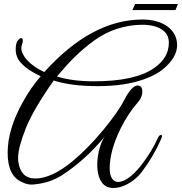

<svg xmlns="http://www.w3.org/2000/svg" viewBox="-20 -870 904 954"><path d="M664 -445C645 -445 624 -423 600 -378C577 -333 541 -282 492 -223C443 -164 394 -114 343 -71C272 -12 209 17 155 17C107 17 79 -11 71 -66C70 -72 70 -79 70 -86C70 -121 83 -169 108 -232C133 -295 180 -375 247 -470C305 -451 378 -442 466 -442C555 -442 631 -453 695 -476C737 -491 769 -508 792 -528C837 -566 860 -605 860 -646C860 -721 793 -773 688 -773C519 -773 357 -686 200 -512C125 -547 86 -595 86 -631C86 -647 99 -666 91 -678C86 -683 80 -682 73 -673C63 -666 58 -650 58 -625C58 -600 66 -578 82 -560C104 -535 137 -512 182 -491C150 -454 121 -412 94 -364C43 -273 18 -189 18 -111C18 -34 42 15 90 35C121 51 144 47 153 46C202 41 246 27 286 2C362 -47 434 -111 501 -192C468 -147 445 -27 483 32C522 99 639 52 689 -22C724 -68 755 -121 782 -182C791 -203 776 -207 765 -186C745 -140 716 -93 678 -44C635 8 598 34 566 34C545 34 525 14 525 -33C525 -93 544 -160 581 -235C606 -284 633 -325 662 -358C679 -376 687 -395 687 -416C687 -435 679 -445 664 -445ZM819 -658C819 -608 795 -566 746 -532C683 -488 584 -466 447 -466C374 -466 313 -474 263 -490C327 -566 376 -616 447 -668C483 -694 521 -714 562 -727C603 -740 645 -747 686 -747C727 -747 760 -739 783 -724C807 -709 819 -687 819 -658ZM651 -850 638 -820H852L864 -850Z"/></svg>

Font: VL Great Vibes
Style: Regular
Weight: 400
Designer: Robert E. Leuschke
Foundry: Robert E. Leuschke
Version: Version 1.001